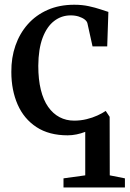

<svg xmlns="http://www.w3.org/2000/svg" viewBox="-20 -574 560 830"><path d="M254.5 236.5V197L348.5 184V-4Q330.5 3 311 7Q291.5 11 272.5 11Q192 11 137.8 -24.5Q83.5 -60 56.2 -122.2Q29 -184.5 29 -263Q28.5 -324.5 46.8 -377Q65 -429.5 100.2 -469.2Q135.5 -509 186 -531.2Q236.5 -553.5 301 -553.5Q335.5 -553.5 364 -547.2Q392.5 -541 413.8 -533.8Q435 -526.5 448.5 -522.5L443.5 -373.5H380L358 -473Q356 -482 346 -489.8Q336 -497.5 320.5 -502.5Q305 -507.5 285.5 -507.5Q245.5 -507.5 214 -483.2Q182.5 -459 164.2 -410.5Q146 -362 145.5 -289.5Q145.5 -230.5 156.5 -186Q167.5 -141.5 188.2 -112Q209 -82.5 237.5 -67.5Q266 -52.5 300.5 -52.5Q328.5 -52.5 354.2 -58.8Q380 -65 401.2 -74.8Q422.5 -84.5 437 -94.5L454 -69L454.5 184L520 197V236.5Z"/></svg>

Font: Merriweather 60pt Medium
Style: Regular
Weight: 500
Version: Version 2.100